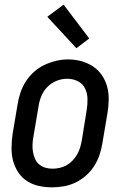

<svg xmlns="http://www.w3.org/2000/svg" viewBox="-20 -796 540 824"><path d="M203 8Q174 8 146.5 2Q119 -4 96 -19Q73 -34 58 -57Q43 -80 36 -106.5Q29 -133 29.5 -162.5Q30 -192 34 -221L56 -351Q60 -376 68.5 -400.5Q77 -425 91.5 -447.5Q106 -470 127 -488.5Q148 -507 172 -518Q196 -529 221.5 -535Q247 -541 272 -541Q302 -541 329 -533.5Q356 -526 379 -511Q402 -496 417.5 -473Q433 -450 440 -423.5Q447 -397 446.5 -367.5Q446 -338 441 -309L419 -179Q415 -154 406.5 -129.5Q398 -105 383.5 -82.5Q369 -60 348.5 -42Q328 -24 304 -12.5Q280 -1 254 3.5Q228 8 203 8ZM205 -72Q220 -72 236 -75.5Q252 -79 266 -87Q280 -95 291.5 -107Q303 -119 311 -133Q319 -147 323.5 -162Q328 -177 331 -193L352 -323Q356 -347 355.5 -371.5Q355 -396 345 -416.5Q335 -437 314 -447.5Q293 -458 268 -458Q245 -458 222.5 -449Q200 -440 183 -422.5Q166 -405 157 -382.5Q148 -360 145 -337L123 -207Q120 -191 119.5 -175Q119 -159 121.5 -144Q124 -129 130 -115Q136 -101 147.5 -91Q159 -81 174 -76.5Q189 -72 205 -72Q205 -72 205 -72Q205 -72 205 -72ZM308 -589 183 -724 253 -776 363 -631Z"/></svg>

Font: Iosevka Curly Medium Oblique
Style: Regular
Weight: 500
Italic angle: -9°
Monospace: yes
Designer: Belleve Invis
Foundry: Belleve Invis
Version: Version 11.1.0; ttfautohint (v1.8.3)